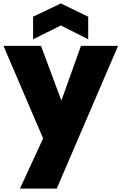

<svg xmlns="http://www.w3.org/2000/svg" viewBox="-25 -827 705 1114"><path d="M331.1 -243.2 444.8 -561H660.2L304.2 267.1H90.8L225.1 -23.9L-4.9 -561H212.9ZM486.8 -730V-599.1L328.1 -679.2L167 -599.1V-730L328.1 -807.1Z"/></svg>

Font: Poppins ExtraBold
Style: Regular
Weight: 800
Designer: Ninad Kale (Devanagari), Jonny Pinhorn (Latin)
Foundry: Indian Type Foundry
Version: Version 3.200;PS 1.000;hotconv 16.6.54;makeotf.lib2.5.65590